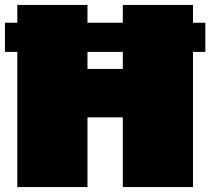

<svg xmlns="http://www.w3.org/2000/svg" viewBox="-20 -757 851 777"><path d="M50 0V-547H0V-665H50V-737H334V-665H477V-737H761V-665H811V-547H761V0H477V-282H334V0ZM334 -478H477V-547H334Z"/></svg>

Font: Tomorrow ExtraBold
Style: Regular
Weight: 800
Designer: Tony de Marco, Monica Rizzolli
Foundry: Just in Type
Version: Version 2.002